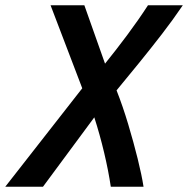

<svg xmlns="http://www.w3.org/2000/svg" viewBox="-58 -713 718 733"><path d="M-38 0 256 -376 135 -693H264L343 -470Q385 -522 427.5 -579Q470 -636 507 -693H640Q602 -637 559.5 -582Q517 -527 473.5 -473.5Q430 -420 387 -368Q411 -307 431.5 -238.5Q452 -170 467.5 -107.5Q483 -45 490 0H365Q356 -61 339.5 -130.5Q323 -200 302 -265L106 0Z"/></svg>

Font: Ubuntu Sans Mono SemiBold
Style: Italic
Weight: 600
Italic angle: -13.5°
Monospace: yes
Designer: Dalton Maag Ltd
Foundry: Dalton Maag Ltd
Version: Version 1.006